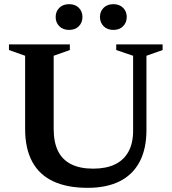

<svg xmlns="http://www.w3.org/2000/svg" viewBox="-20 -889 824 921"><path d="M618.5 -261.5V-621.5L537.5 -649V-676H760V-649L682.5 -621.5V-265.5Q682.5 -175 649.8 -113Q617 -51 554.2 -19.5Q491.5 12 400.5 12Q302.5 12 235.8 -19Q169 -50 134.8 -113Q100.5 -176 100.5 -270.5V-621.5L23 -649V-676H315V-649L237.5 -621.5V-270.5Q237.5 -206.5 258.5 -164.2Q279.5 -122 321.8 -101Q364 -80 427 -80Q489 -80 531.5 -100.5Q574 -121 596.2 -161.5Q618.5 -202 618.5 -261.5ZM311.5 -745.5Q282 -745.5 264.5 -763.2Q247 -781 247 -807.5Q247 -834 264.5 -851.5Q282 -869 311.5 -869Q341 -869 358.2 -851.5Q375.5 -834 375.5 -807.5Q375.5 -781 358.2 -763.2Q341 -745.5 311.5 -745.5ZM524 -745.5Q494.5 -745.5 477 -763.2Q459.5 -781 459.5 -807.5Q459.5 -834 477 -851.5Q494.5 -869 524 -869Q553 -869 570.5 -851.5Q588 -834 588 -807.5Q588 -781 570.5 -763.2Q553 -745.5 524 -745.5Z"/></svg>

Font: Newsreader 16pt SemiBold
Style: Regular
Weight: 600
Designer: Hugues Gentile
Foundry: Production Type
Version: Version 1.003